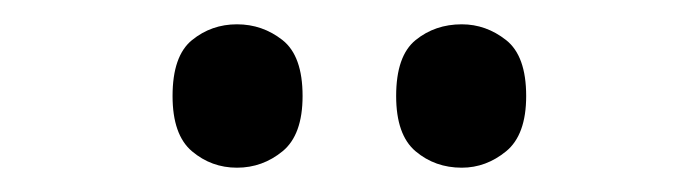

<svg xmlns="http://www.w3.org/2000/svg" viewBox="-20 -768 576 158"><path d="M360 -630Q338 -630 322 -643.5Q306 -657 306 -689Q306 -722 322 -735Q338 -748 360 -748Q380 -748 396.5 -735Q413 -722 413 -689Q413 -657 396.5 -643.5Q380 -630 360 -630ZM175 -630Q154 -630 138 -643.5Q122 -657 122 -689Q122 -722 138 -735Q154 -748 175 -748Q196 -748 212.5 -735Q229 -722 229 -689Q229 -657 212.5 -643.5Q196 -630 175 -630Z"/></svg>

Font: Noto Serif Tamil SemiCondensed SemiBold
Style: Regular
Weight: 600
Width: 4
Designer: Indian Type Foundry, Tom Grace, and the Monotype Design Team
Foundry: Monotype Imaging Inc.
Version: Version 2.004; ttfautohint (v1.8.4.7-5d5b)